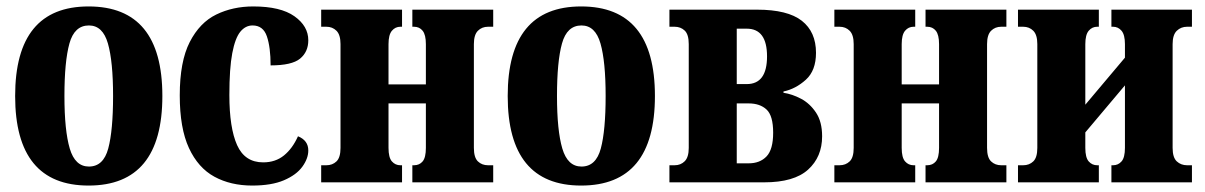

<svg xmlns="http://www.w3.org/2000/svg" viewBox="-20 -566 3739 596"><path d="M255 10Q27 10 27 -268Q27 -546 255 -546Q484 -546 484 -268Q484 10 255 10ZM256 -49Q301 -49 316 -105Q331 -161 331 -268Q331 -375 315 -431Q299 -487 256 -487Q211 -487 195.5 -431Q180 -375 180 -268Q180 -161 196.5 -105Q213 -49 256 -49Z M763 10Q696 10 645.5 -17.5Q595 -45 566.5 -106.5Q538 -168 538 -270Q538 -375 569 -435.5Q600 -496 651.5 -521Q703 -546 766 -546Q851 -546 894 -515.5Q937 -485 937 -441Q937 -405 911.5 -384Q886 -363 820 -363Q820 -419 808.5 -453Q797 -487 764 -487Q742 -487 726 -467.5Q710 -448 701 -401Q692 -354 692 -271Q692 -169 716 -115.5Q740 -62 797 -62Q835 -62 861.5 -83.5Q888 -105 905 -143Q937 -130 937 -99Q937 -74 918.5 -48.5Q900 -23 861.5 -6.5Q823 10 763 10Z M977 0V-53H993Q1012 -53 1024.5 -65Q1037 -77 1037 -107V-429Q1037 -458 1024.5 -470.5Q1012 -483 993 -483H977V-536H1228V-483H1223Q1207 -483 1196.5 -470.5Q1186 -458 1186 -429V-304H1302V-429Q1302 -458 1292 -470.5Q1282 -483 1265 -483H1260V-536H1511V-483H1495Q1476 -483 1463.5 -470.5Q1451 -458 1451 -429V-107Q1451 -77 1463.5 -65Q1476 -53 1495 -53H1511V0H1260V-53H1265Q1282 -53 1292 -65Q1302 -77 1302 -107V-245H1186V-107Q1186 -77 1196.5 -65Q1207 -53 1223 -53H1228V0Z M1784 10Q1556 10 1556 -268Q1556 -546 1784 -546Q2013 -546 2013 -268Q2013 10 1784 10ZM1785 -49Q1830 -49 1845 -105Q1860 -161 1860 -268Q1860 -375 1844 -431Q1828 -487 1785 -487Q1740 -487 1724.5 -431Q1709 -375 1709 -268Q1709 -161 1725.5 -105Q1742 -49 1785 -49Z M2058 0V-53H2074Q2093 -53 2105.5 -65.5Q2118 -78 2118 -107V-429Q2118 -459 2105.5 -471Q2093 -483 2074 -483H2058V-536H2330Q2425 -536 2469 -501.5Q2513 -467 2513 -402Q2513 -347 2481.5 -318.5Q2450 -290 2412 -282V-278Q2439 -274 2466.5 -259.5Q2494 -245 2513 -216.5Q2532 -188 2532 -143Q2532 -79 2488.5 -39.5Q2445 0 2352 0ZM2267 -305H2298Q2361 -305 2361 -391Q2361 -477 2298 -477H2267ZM2267 -59H2304Q2339 -59 2359.5 -80.5Q2380 -102 2380 -154Q2380 -207 2359.5 -226Q2339 -245 2304 -245H2267Z M2570 0V-53H2586Q2605 -53 2617.5 -65Q2630 -77 2630 -107V-429Q2630 -458 2617.5 -470.5Q2605 -483 2586 -483H2570V-536H2821V-483H2816Q2800 -483 2789.5 -470.5Q2779 -458 2779 -429V-304H2895V-429Q2895 -458 2885 -470.5Q2875 -483 2858 -483H2853V-536H3104V-483H3088Q3069 -483 3056.5 -470.5Q3044 -458 3044 -429V-107Q3044 -77 3056.5 -65Q3069 -53 3088 -53H3104V0H2853V-53H2858Q2875 -53 2885 -65Q2895 -77 2895 -107V-245H2779V-107Q2779 -77 2789.5 -65Q2800 -53 2816 -53H2821V0Z M3140 0V-53H3156Q3175 -53 3187.5 -65Q3200 -77 3200 -107V-429Q3200 -458 3187.5 -470.5Q3175 -483 3156 -483H3140V-536H3391V-483H3386Q3370 -483 3359.5 -470.5Q3349 -458 3349 -429V-241L3472 -387V-429Q3472 -458 3461.5 -470.5Q3451 -483 3435 -483H3430V-536H3680V-483H3665Q3646 -483 3633 -470.5Q3620 -458 3620 -429V-107Q3620 -77 3633 -65Q3646 -53 3665 -53H3680V0H3430V-53H3435Q3451 -53 3461.5 -65Q3472 -77 3472 -107V-301L3349 -155V-107Q3349 -77 3359.5 -65Q3370 -53 3386 -53H3391V0Z"/></svg>

Font: Noto Serif ExtraCondensed ExtraBold
Style: Regular
Weight: 800
Width: 2
Designer: Monotype Design Team
Foundry: Monotype Imaging Inc.
Version: Version 2.013; ttfautohint (v1.8.4.7-5d5b)